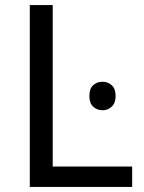

<svg xmlns="http://www.w3.org/2000/svg" viewBox="-20 -734 564 754"><path d="M97 0V-714H187V-80H499V0ZM383 -413Q403 -413 418.5 -399.5Q434 -386 434 -357Q434 -329 418.5 -315Q403 -301 383 -301Q361 -301 346 -315Q331 -329 331 -357Q331 -386 346 -399.5Q361 -413 383 -413Z"/></svg>

Font: TSCustom
Style: Regular
Weight: 400
Designer: Monotype Design Team
Foundry: Monotype Imaging Inc.
Version: Version 2.004; ttfautohint (v1.8.3) -l 8 -r 50 -G 200 -x 14 